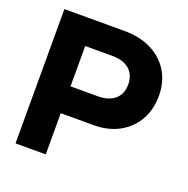

<svg xmlns="http://www.w3.org/2000/svg" viewBox="-118 -762 857 874"><g transform="rotate(20 310.5 -325.0)"><path d="M353.5 -199.5H194.5V0H48V-650.5H339Q414 -650.5 469.8 -622.5Q525.5 -594.5 556.5 -544Q587.5 -493.5 587.5 -426.5Q587.5 -359.5 558.5 -308.5Q529.5 -257.5 476.8 -228.5Q424 -199.5 353.5 -199.5ZM326 -525H194.5V-329.5H326Q379 -329.5 408.8 -355Q438.5 -380.5 438.5 -426.5Q438.5 -473.5 408.8 -499.2Q379 -525 326 -525Z"/></g></svg>

Font: Overused Grotesk
Style: Bold
Weight: 710
Version: Version 0.004